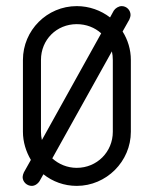

<svg xmlns="http://www.w3.org/2000/svg" viewBox="-20 -607 502 628"><path d="M346 -439C348 -430 349 -421 349 -411V-176C349 -110 297 -58 231 -58C200 -58 172 -70 151 -89ZM231 -528C262 -528 290 -517 311 -498L117 -149C115 -158 114 -167 114 -176V-411C114 -477 165 -528 231 -528ZM378 -587C368 -587 357 -580 352 -572L340 -550C310 -573 272 -587 231 -587C134 -587 55 -508 55 -411V-176C55 -143 65 -111 81 -84L58 -43C56 -39 54 -32 54 -28C54 -12 68 1 84 1C94 1 104 -6 109 -14L122 -37C152 -13 190 1 231 1C328 1 408 -79 408 -176V-411C408 -445 398 -477 381 -504L403 -543C405 -547 407 -554 407 -558C407 -574 394 -587 378 -587Z"/></svg>

Font: bauhaus_2017
Style: _regular
Weight: 400
Version: Version 1.0